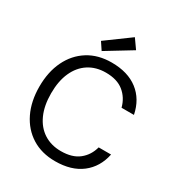

<svg xmlns="http://www.w3.org/2000/svg" viewBox="-214 -1067 1137 1221"><g transform="rotate(30 354.5 -456.5)"><path d="M372 12Q273 12 200.5 -33.5Q128 -79 88.5 -160.5Q49 -242 49 -350Q49 -458 88.5 -539.5Q128 -621 200.5 -666.5Q273 -712 372 -712Q491 -712 565 -655Q639 -598 660 -494H569Q552 -559 503.5 -598.5Q455 -638 372 -638Q300 -638 246.5 -603.5Q193 -569 164 -504.5Q135 -440 135 -350Q135 -260 164 -195.5Q193 -131 246.5 -96.5Q300 -62 372 -62Q455 -62 503.5 -100.5Q552 -139 569 -203H660Q639 -102 565 -45Q491 12 372 12ZM279 -743 243 -797 418 -925 466 -857Z"/></g></svg>

Font: DM Sans 9pt
Style: Regular
Weight: 400
Designer: Colophon Foundry, Jonny Pinhorn
Foundry: Colophon Foundry
Version: Version 4.004;gftools[0.9.30]